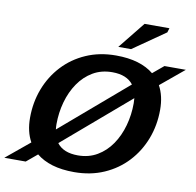

<svg xmlns="http://www.w3.org/2000/svg" viewBox="-126 -1036 1174 1149"><g transform="rotate(10 461.0 -461.5)"><path d="M841 -444.5Q841 -350.5 809.5 -268Q778 -185.5 719.5 -122.5Q661 -59.5 579.5 -23.8Q498 12 398 12Q322.5 12 265.2 -5.2Q208 -22.5 168.5 -55L102.5 0H-27.5L116 -118.5Q82.5 -178.5 82.5 -262.5Q82.5 -356.5 114 -439Q145.5 -521.5 204 -584.5Q262.5 -647.5 344 -683.2Q425.5 -719 525.5 -719Q601 -719 658.2 -701.8Q715.5 -684.5 755 -652L821 -707H951L808 -588.5Q841 -528.5 841 -444.5ZM245 -252Q245 -235.5 247 -220.5L648.5 -564.5Q609 -616.5 521 -616.5Q454.5 -616.5 403.2 -586.2Q352 -556 316.8 -504.5Q281.5 -453 263.2 -387.5Q245 -322 245 -252ZM678.5 -455Q678.5 -471.5 677 -486.5L275.5 -142.5Q314.5 -90.5 403 -90.5Q469 -90.5 520.2 -120.8Q571.5 -151 606.8 -202.5Q642 -254 660.2 -319.5Q678.5 -385 678.5 -455ZM529 -772 660 -935H811L803 -908.5L606.5 -772Z"/></g></svg>

Font: Newsreader 6pt SemiBold
Style: Italic
Weight: 600
Italic angle: -17°
Designer: Hugues Gentile
Foundry: Production Type
Version: Version 1.003; ttfautohint (v1.8.3)